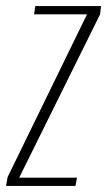

<svg xmlns="http://www.w3.org/2000/svg" viewBox="-36 -611 352 631"><path d="M-16 0 -11 -29 250 -564H76L80 -591H296L293 -564L27 -27H217L212 0Z"/></svg>

Font: Alumni Sans ExtraLight
Style: Italic
Weight: 250
Italic angle: -8°
Version: Version 1.016